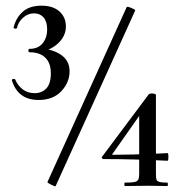

<svg xmlns="http://www.w3.org/2000/svg" viewBox="-20 -654 634 676"><path d="M225 -403Q225 -364 196 -333Q167 -302 116 -302Q43 -302 22 -371Q21 -375 27 -376Q33 -377 34 -373Q43 -352 60.5 -339Q78 -326 102 -326Q127 -326 143 -342.5Q159 -359 159 -396Q159 -432 139.5 -451Q120 -470 84 -470Q80 -470 80 -476Q80 -482 84 -482Q114 -482 130 -501.5Q146 -521 146 -551Q146 -578 133.5 -592.5Q121 -607 100 -607Q78 -607 61 -591.5Q44 -576 40 -556Q39 -553 35 -553Q32 -553 29.5 -554.5Q27 -556 28 -558Q37 -593 61 -613.5Q85 -634 126 -634Q167 -634 189.5 -613.5Q212 -593 212 -561Q212 -527 184.5 -501.5Q157 -476 123 -473V-483Q166 -481 195.5 -460.5Q225 -440 225 -403ZM147 -13 426 -629Q428 -632 442.5 -626Q457 -620 456 -617L176 1Q175 4 160.5 -3.5Q146 -11 147 -13ZM570 -11Q571 -9 571 -5Q571 -1 570 1L503 0L419 1Q418 1 418 -5Q418 -11 419 -11Q443 -11 453 -13Q463 -15 466.5 -21Q470 -27 470 -41V-260L487 -270L376 -112Q373 -109 378 -109Q442 -109 532 -113L570 -115Q573 -115 573 -102Q573 -88 570 -88Q450 -94 344 -94Q341 -94 339 -97.5Q337 -101 340 -103L503 -321Q506 -325 515 -325Q520 -325 524.5 -323.5Q529 -322 529 -320V-41Q529 -27 531 -21.5Q533 -16 541.5 -13.5Q550 -11 570 -11Z"/></svg>

Font: Cormorant Unicase SemiBold
Style: Regular
Weight: 600
Designer: Christian Thalmann (Catharsis Fonts)
Foundry: Catharsis Fonts
Version: Version 4.000